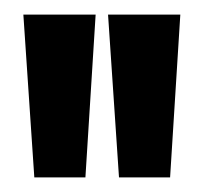

<svg xmlns="http://www.w3.org/2000/svg" viewBox="-20 -700 279 263"><path d="M27 -457 12 -680H111L97 -457ZM143 -457 128 -680H227L213 -457Z"/></svg>

Font: Bricolage Grotesque 96pt Condensed Medium
Style: Regular
Weight: 500
Width: 3
Designer: Mathieu Triay
Foundry: Atelier Triay
Version: Version 1.001; ttfautohint (v1.8.4.7-5d5b);gftools[0.9.33.de